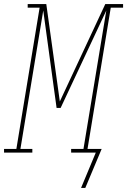

<svg xmlns="http://www.w3.org/2000/svg" viewBox="-60 -755 629 950"><path d="M341 175 414 0H292V-18H353L466 -703L240 -221H220L154 -703L41 -18H100V0H-40V-18H21L136 -717H77V-735H169L236 -253L461 -735H549V-717H488L373 -18H443L362 175Z"/></svg>

Font: Iosevka Curly Slab Thin
Style: Italic
Weight: 100
Italic angle: -9°
Monospace: yes
Designer: Belleve Invis
Foundry: Belleve Invis
Version: Version 22.1.2; ttfautohint (v1.8.4)